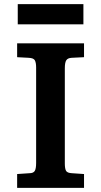

<svg xmlns="http://www.w3.org/2000/svg" viewBox="-20 -910 489 930"><path d="M63 0V-67L122 -71Q141 -71 148 -81.5Q155 -92 155 -121V-583Q155 -606 149 -617.5Q143 -629 119 -630L63 -633V-700H387V-633L327 -630Q308 -629 301 -618Q294 -607 294 -579V-118Q294 -93 300 -82.5Q306 -72 329 -71L387 -67V0ZM66 -792V-890H384V-792Z"/></svg>

Font: Literata 7pt SemiBold
Style: Regular
Weight: 600
Designer: Latin by Veronika Burian and Jose Scaglione. Greek by Irene Vlachou. Cyrillic by Vera Evstafieva.
Foundry: TypeTogether
Version: Version 3.002